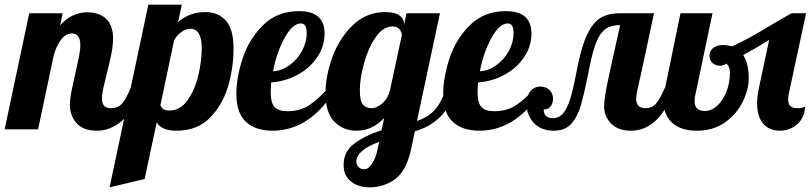

<svg xmlns="http://www.w3.org/2000/svg" viewBox="-58 -557 3492 827"><path d="M243 -107Q243 -128 248 -154.5Q253 -181 258.5 -206Q264 -231 266 -238Q274 -273 281 -307Q288 -341 288 -362Q288 -413 252 -413Q226 -413 206 -387.5Q186 -362 174 -321L106 0H-38L68 -500H212L201 -448Q251 -504 318 -504Q369 -504 399 -476Q429 -448 429 -391Q429 -362 422 -326.5Q415 -291 402 -240Q394 -209 387.5 -179.5Q381 -150 381 -133Q381 -113 390 -102Q399 -91 421 -91Q451 -91 469 -112.5Q487 -134 505 -179H547Q510 -69 461.5 -31.5Q413 6 361 6Q300 6 271.5 -26.5Q243 -59 243 -107Z M581 -537H725L709 -462Q759 -505 826 -505Q882 -505 915 -468Q948 -431 948 -347Q948 -268 925 -187.5Q902 -107 847 -50.5Q792 6 702 6Q638 6 617 -30L565 214L414 250ZM811 -350Q811 -433 761 -433Q743 -433 724.5 -420Q706 -407 692 -384L633 -104Q641 -81 671 -81Q719 -81 750.5 -126Q782 -171 796.5 -233.5Q811 -296 811 -350Z M960 -153Q960 -222 987 -305Q1014 -388 1075 -448.5Q1136 -509 1230 -509Q1340 -509 1340 -413Q1340 -357 1308 -310Q1276 -263 1223 -234.5Q1170 -206 1110 -202Q1108 -172 1108 -162Q1108 -113 1125 -95.5Q1142 -78 1180 -78Q1234 -78 1272.5 -103Q1311 -128 1357 -179H1391Q1280 6 1116 6Q1042 6 1001 -32.5Q960 -71 960 -153ZM1263 -415Q1263 -456 1238 -456Q1202 -456 1167.5 -393Q1133 -330 1118 -250Q1155 -252 1188.5 -276Q1222 -300 1242.5 -337Q1263 -374 1263 -415Z M1422 153Q1422 96 1468 61.5Q1514 27 1585 4L1597 -49Q1546 6 1477 6Q1420 6 1382 -33Q1344 -72 1344 -155Q1344 -229 1373.5 -310.5Q1403 -392 1461.5 -448.5Q1520 -505 1601 -505Q1642 -505 1662 -491Q1682 -477 1682 -454V-448L1693 -500H1837L1738 -36Q1786 -52 1815 -84Q1844 -116 1864 -179H1906Q1879 -90 1833 -48.5Q1787 -7 1729 8L1714 80Q1694 177 1645 213.5Q1596 250 1534 250Q1486 250 1454 225Q1422 200 1422 153ZM1622 -169 1673 -406Q1673 -418 1663 -430.5Q1653 -443 1632 -443Q1592 -443 1560 -396.5Q1528 -350 1510 -284.5Q1492 -219 1492 -169Q1492 -119 1506.5 -105Q1521 -91 1542 -91Q1565 -91 1589 -112Q1613 -133 1622 -169ZM1569 83 1575 54Q1477 90 1477 139Q1477 152 1486 162Q1495 172 1511 172Q1528 172 1544 149Q1560 126 1569 83Z M1851 -153Q1851 -222 1878 -305Q1905 -388 1966 -448.5Q2027 -509 2121 -509Q2231 -509 2231 -413Q2231 -357 2199 -310Q2167 -263 2114 -234.5Q2061 -206 2001 -202Q1999 -172 1999 -162Q1999 -113 2016 -95.5Q2033 -78 2071 -78Q2125 -78 2163.5 -103Q2202 -128 2248 -179H2282Q2171 6 2007 6Q1933 6 1892 -32.5Q1851 -71 1851 -153ZM2154 -415Q2154 -456 2129 -456Q2093 -456 2058.5 -393Q2024 -330 2009 -250Q2046 -252 2079.5 -276Q2113 -300 2133.5 -337Q2154 -374 2154 -415Z M2210 -109Q2210 -143 2226 -163.5Q2242 -184 2270 -184Q2294 -184 2309 -169Q2324 -154 2324 -133Q2324 -109 2312 -96.5Q2300 -84 2284 -86Q2284 -48 2323 -48Q2350 -48 2368 -69.5Q2386 -91 2399 -134Q2412 -177 2426 -252Q2445 -353 2470.5 -407Q2496 -461 2529.5 -480.5Q2563 -500 2612 -500H2759L2706 -252Q2696 -209 2689 -177Q2682 -145 2682 -133Q2682 -91 2722 -91Q2750 -91 2767 -110Q2784 -129 2806 -179H2848Q2785 6 2659 6Q2604 6 2574 -25Q2544 -56 2544 -100Q2544 -135 2566 -236L2613 -449Q2575 -449 2551.5 -433Q2528 -417 2512 -379Q2496 -341 2482 -272Q2460 -159 2444.5 -105.5Q2429 -52 2402 -23Q2375 6 2327 6Q2273 6 2241.5 -27.5Q2210 -61 2210 -109Z M2800 -122Q2800 -142 2807 -179L2873 -500H3011L2937 -148Q2934 -140 2934 -120Q2934 -79 2979 -79Q3006 -79 3031 -101.5Q3056 -124 3071 -162Q3086 -200 3086 -245Q3086 -270 3071 -283Q3058 -274 3042 -274Q3025 -274 3011.5 -285Q2998 -296 2998 -317Q2998 -339 3015 -351Q3032 -363 3054 -363Q3077 -363 3095 -357Q3159 -386 3248 -440Q3320 -483 3352 -500H3414L3341 -160Q3337 -145 3337 -128Q3337 -108 3346.5 -99.5Q3356 -91 3378 -91Q3396 -91 3410 -97Q3406 -47 3374.5 -20.5Q3343 6 3300 6Q3256 6 3229.5 -24Q3203 -54 3203 -114Q3203 -139 3211 -179L3255 -385Q3208 -355 3143 -320Q3167 -283 3167 -220Q3167 -173 3142 -120.5Q3117 -68 3066.5 -31Q3016 6 2943 6Q2875 6 2837.5 -28Q2800 -62 2800 -122Z"/></svg>

Font: Lobster
Style: Regular
Weight: 400
Designer: Impallari Type
Foundry: Impallari Type
Version: Version 2.100